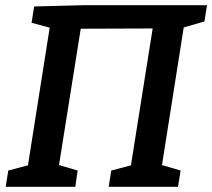

<svg xmlns="http://www.w3.org/2000/svg" viewBox="-20 -722 820 742"><path d="M2 0 12 -63 88 -83 172 -615 102 -634 112 -697 305 -702H780L770 -639L690 -616L606 -84L678 -63L668 0H400L410 -63L486 -83L570 -612L292 -611L208 -84L280 -63L271 0Z"/></svg>

Font: Bitter SemiBold
Style: Italic
Weight: 600
Italic angle: -9°
Designer: Sol Matas, and Bitter project Authors
Foundry: Sol Matas
Version: Version 2.001